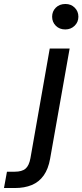

<svg xmlns="http://www.w3.org/2000/svg" viewBox="-141 -740 414 965"><path d="M-121 205 -106 123H-67Q-31 123 -13 108Q5 93 12 55L109 -496H209L111 57Q102 109 78.5 142Q55 175 18.5 190Q-18 205 -66 205ZM187 -592Q158 -592 139.5 -610.5Q121 -629 121 -656Q121 -683 139.5 -701.5Q158 -720 188 -720Q216 -720 234.5 -701.5Q253 -683 253 -656Q253 -629 234 -610.5Q215 -592 187 -592Z"/></svg>

Font: DM Sans 36pt Medium
Style: Italic
Weight: 500
Italic angle: -10°
Designer: Colophon Foundry, Jonny Pinhorn
Foundry: Colophon Foundry
Version: Version 4.004;gftools[0.9.30]